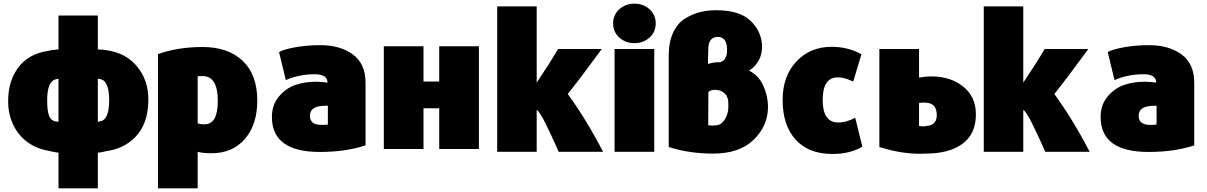

<svg xmlns="http://www.w3.org/2000/svg" viewBox="-20 -815 6601 1050"><path d="M515 215H300V20Q274 17 252 11Q154 -5 95.5 -68.5Q37 -132 26 -227Q16 -352 73.5 -437Q131 -522 250 -538Q259 -541 277 -542.5Q295 -544 300 -545V-730H515V-545Q521 -544 535.5 -543.5Q550 -543 558 -541Q674 -527 738.5 -440Q803 -353 789 -226Q779 -125 717.5 -63Q656 -1 558 12Q535 19 515 20ZM530 -382Q524 -384 515 -384V-150Q521 -149 530 -152Q577 -162 577 -267Q577 -372 530 -382ZM289 -150H300V-384Q292 -384 284 -381Q238 -370 238 -266Q238 -209 248.5 -181.5Q259 -154 289 -150Z M1387 -265Q1387 -134 1319.5 -55.5Q1252 23 1137 23Q1086 23 1061 15V215H844V-519Q952 -558 1088 -558Q1227 -558 1307 -482.5Q1387 -407 1387 -265ZM1171 -264Q1171 -399 1088 -399Q1068 -399 1061 -398V-140Q1076 -135 1096 -135Q1135 -135 1153 -166.5Q1171 -198 1171 -264Z M1979 -363V-20Q1871 16 1729 16Q1467 16 1467 -175Q1467 -242 1505.5 -287.5Q1544 -333 1595.5 -350.5Q1647 -368 1705 -368H1714Q1723 -367 1730 -367Q1743 -367 1771 -363Q1771 -409 1701 -409Q1616 -409 1543 -377L1506 -530Q1528 -544 1592 -556Q1656 -568 1732 -568Q1841 -568 1910 -517Q1979 -466 1979 -363ZM1773 -134V-237Q1752 -237 1743 -236Q1675 -231 1675 -182Q1675 -132 1738 -132Q1766 -132 1773 -134Z M2599 -562V0H2382V-223H2296V0H2079V-562H2296V-369H2382V-562Z M3278 15H3035Q3034 12 3021 -17Q3008 -46 2994 -76Q2980 -106 2964 -138.5Q2948 -171 2934.5 -192Q2921 -213 2915 -213V15H2699V-780H2915V-363Q2987 -470 3032 -547H3271Q3156 -390 3085 -301Q3188 -159 3278 15Z M3449 -579Q3401 -579 3367 -609.5Q3333 -640 3333 -687Q3333 -734 3367 -764.5Q3401 -795 3449 -795Q3498 -795 3532 -764.5Q3566 -734 3566 -687Q3566 -640 3532 -609.5Q3498 -579 3449 -579ZM3558 15H3341V-547H3558Z M4147 -572Q4150 -522 4129.5 -485Q4109 -448 4076 -429Q4129 -403 4154.5 -346Q4180 -289 4180 -231Q4180 -127 4102 -51Q4024 25 3880 25Q3749 25 3637 -11V-510Q3637 -584 3661 -636Q3685 -688 3725.5 -713Q3766 -738 3807 -748.5Q3848 -759 3896 -759Q4021 -759 4081 -704.5Q4141 -650 4147 -572ZM3963 -228Q3963 -229 3963 -237.5Q3963 -246 3963 -250Q3963 -254 3962.5 -263Q3962 -272 3959.5 -277Q3957 -282 3954 -289.5Q3951 -297 3945.5 -302Q3940 -307 3933 -312Q3926 -317 3916 -320Q3906 -323 3893 -324Q3868 -324 3854 -312Q3854 -281 3853.5 -220.5Q3853 -160 3853 -130Q3867 -128 3876 -128Q3885 -128 3899 -130Q3926 -133 3944.5 -163Q3963 -193 3963 -228ZM3852 -465Q3878 -474 3912 -475Q3913 -475 3915 -474.5Q3917 -474 3918 -474Q3930 -479 3937.5 -485Q3945 -491 3951 -507Q3957 -523 3956 -548Q3954 -616 3901 -613Q3859 -610 3854 -559Q3854 -549 3853 -529.5Q3852 -510 3852 -498Z M4696 -13Q4629 27 4532 27Q4402 27 4331 -51.5Q4260 -130 4260 -268Q4260 -399 4335.5 -479Q4411 -559 4528 -559Q4618 -559 4691 -518Q4676 -469 4646 -369Q4598 -392 4562 -392Q4479 -392 4479 -268Q4479 -145 4565 -145Q4608 -145 4657 -171Z M4789 -547H5006V-391Q5010 -391 5020 -392.5Q5030 -394 5036 -395Q5042 -396 5055 -396.5Q5068 -397 5075 -397Q5178 -397 5247.5 -341.5Q5317 -286 5317 -189Q5317 -83 5244 -29Q5171 25 5042 25Q4926 32 4789 -11ZM5103 -185Q5103 -244 5056 -252Q5042 -254 5033 -254Q5022 -254 5006 -252V-126Q5020 -124 5031 -124Q5036 -124 5048 -126Q5103 -131 5103 -185Z M5939 15H5696Q5695 12 5682 -17Q5669 -46 5655 -76Q5641 -106 5625 -138.5Q5609 -171 5595.5 -192Q5582 -213 5576 -213V15H5360V-780H5576V-363Q5648 -470 5693 -547H5932Q5817 -390 5746 -301Q5849 -159 5939 15Z M6511 -363V-20Q6403 16 6261 16Q5999 16 5999 -175Q5999 -242 6037.5 -287.5Q6076 -333 6127.5 -350.5Q6179 -368 6237 -368H6246Q6255 -367 6262 -367Q6275 -367 6303 -363Q6303 -409 6233 -409Q6148 -409 6075 -377L6038 -530Q6060 -544 6124 -556Q6188 -568 6264 -568Q6373 -568 6442 -517Q6511 -466 6511 -363ZM6305 -134V-237Q6284 -237 6275 -236Q6207 -231 6207 -182Q6207 -132 6270 -132Q6298 -132 6305 -134Z"/></svg>

Font: Repo
Style: ExtraBlack
Weight: 1000
Designer: Stefan Peev
Foundry: Context Ltd
Version: Version 001.000